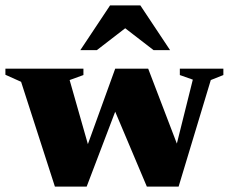

<svg xmlns="http://www.w3.org/2000/svg" viewBox="-30 -690 848 710"><path d="M683 -395.5 635 -412.5V-436H796V-412.5L749.5 -394L630.5 0H513L396 -277L290.5 0H173L48 -387.5L-10 -413.5V-436H278.5V-412.5L227.5 -394L295 -157L396 -436H518L624 -159ZM267 -504.5 377 -670H489L599 -504.5H538L433 -585.5L328 -504.5Z"/></svg>

Font: Newsreader Text ExtraBold
Style: Regular
Weight: 800
Designer: Hugues Gentile
Foundry: Production Type
Version: Version 1.001